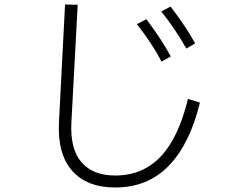

<svg xmlns="http://www.w3.org/2000/svg" viewBox="-20 -815 1040 850"><path d="M268 -795 324 -794 296 -272Q290 -156 340.5 -97Q391 -38 490 -38Q612 -38 691.5 -122Q771 -206 812 -377L865 -361Q821 -178 727.5 -81.5Q634 15 490 15Q365 15 299.5 -59Q234 -133 241 -274ZM805 -600Q753 -691 694 -764L735 -786Q804 -696 844 -623ZM695 -542Q656 -619 586 -708L628 -730Q698 -637 736 -565Z"/></svg>

Font: IBM Plex Sans JP Light
Style: Regular
Weight: 300
Designer: Mike Abbink; Paul van der Laan; Pieter van Rosmalen; Wujin Sim; Yejin Wi; Jinhee Kim; Boomi Park; Yona Kim; Kichan Ma
Foundry: Sandoll Inc.
Version: Version 1.002